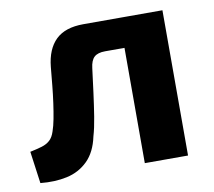

<svg xmlns="http://www.w3.org/2000/svg" viewBox="-62 -565 716 643"><g transform="rotate(-10 296.0 -243.5)"><path d="M516 -494V-392H316Q291 -392 279 -381Q267 -370 264 -344Q259 -304 253.5 -262Q248 -220 242 -182.5Q236 -145 228 -118Q217 -66 187.5 -37Q158 -8 116.5 1Q75 10 26 5L11 -104Q35 -109 51.5 -114Q68 -119 79 -129Q90 -139 96 -158Q102 -175 106.5 -198.5Q111 -222 115 -250.5Q119 -279 122 -309.5Q125 -340 128 -372Q134 -432 166 -463Q198 -494 260 -494ZM529 -494V0H382V-494Z"/></g></svg>

Font: Exo 2
Style: Bold
Weight: 700
Designer: Natanael Gama
Foundry: Natanael Gama
Version: Version 2.010